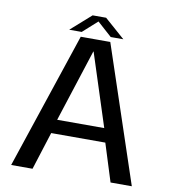

<svg xmlns="http://www.w3.org/2000/svg" viewBox="-87 -864 835 938"><g transform="rotate(10 331.0 -394.5)"><path d="M31.5 0H137.5L197 -187.5H465.5L524.5 0H630L404 -676H257.5ZM214.5 -256.5 330.5 -615.5H332L448 -256.5ZM196 -700H258L330 -764.5L402 -700H464.5L363.5 -789H296.5Z"/></g></svg>

Font: Anybody UltraCondensed Thin
Style: Regular
Weight: 400
Version: Version 1.111